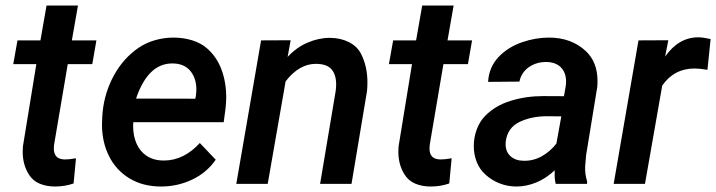

<svg xmlns="http://www.w3.org/2000/svg" viewBox="-20 -677 2637 707"><path d="M251 -1.5Q219.2 9.8 182.1 9.8Q151.4 9.8 126 -0.7Q100.6 -11.2 85.9 -35.2Q63.5 -70.8 63.5 -119.1Q63.5 -125 64.5 -138.7L113.8 -440.9H28.8L44.4 -528.3H128.9L151.4 -656.7H267.1L244.6 -528.3H335L319.8 -440.9H229.5L179.2 -144.5Q178.2 -134.8 178.2 -130.9Q178.2 -111.3 187.3 -101.1Q196.3 -90.8 217.8 -89.8Q235.8 -89.8 259.8 -94.2Z M774.4 -88.9Q741.2 -41 687.5 -15.6Q633.8 9.8 573.2 9.8Q505.9 9.8 456.5 -20.3Q407.2 -50.3 381.3 -102.3Q355.5 -154.3 355.5 -218.8Q355.5 -226.6 356.4 -244.1L357.9 -264.6Q365.2 -336.9 399.7 -399.7Q434.1 -462.4 490.2 -501Q517.6 -519.5 551 -529.1Q584.5 -538.6 619.1 -538.6Q655.3 -538.6 687.5 -528.6Q719.7 -518.6 741.7 -499.5Q777.3 -468.8 795.2 -421.9Q813 -375 813 -318.8Q813 -300.8 810.5 -277.3L803.7 -227.1H470.7Q470.2 -222.2 470.2 -212.4Q470.2 -177.2 482.7 -148.4Q495.1 -119.6 520.5 -102.8Q545.9 -85.9 583.5 -85.9Q656.7 -85.9 715.8 -150.4ZM481 -314 699.2 -313.5 701.2 -323.7Q703.1 -339.4 703.1 -347.2Q703.1 -389.2 680.4 -416.3Q657.7 -443.4 614.3 -443.4Q524.9 -443.4 481 -314Z M1031.7 -377.4 965.8 0H850.1L941.4 -528.3L1050.3 -528.8L1039.1 -467.3Q1070.8 -502 1112.1 -519.8Q1153.3 -537.6 1194.3 -537.6Q1233.4 -537.6 1264.6 -522Q1295.9 -506.3 1310.1 -477.5Q1333 -431.6 1333 -373.5Q1333 -357.9 1331.5 -341.8L1274.4 0H1158.7L1216.3 -343.3Q1217.8 -356 1217.8 -366.2Q1217.8 -402.3 1200.4 -422.1Q1183.1 -441.9 1143.1 -441.9Q1081.5 -441.9 1031.7 -377.4Z M1634.3 -1.5Q1602.5 9.8 1565.4 9.8Q1534.7 9.8 1509.3 -0.7Q1483.9 -11.2 1469.2 -35.2Q1446.8 -70.8 1446.8 -119.1Q1446.8 -125 1447.8 -138.7L1497.1 -440.9H1412.1L1427.7 -528.3H1512.2L1534.7 -656.7H1650.4L1627.9 -528.3H1718.3L1703.1 -440.9H1612.8L1562.5 -144.5Q1561.5 -134.8 1561.5 -130.9Q1561.5 -111.3 1570.6 -101.1Q1579.6 -90.8 1601.1 -89.8Q1619.1 -89.8 1643.1 -94.2Z M2026.4 0Q2023.4 -10.3 2022.5 -24.9V-49.8Q1990.2 -19.5 1954.1 -4.9Q1918 9.8 1881.8 9.8Q1849.6 9.8 1820.3 -1.5Q1791 -12.7 1768.1 -33.7Q1746.1 -53.2 1735.4 -80.8Q1724.6 -108.4 1724.6 -139.2Q1724.6 -171.4 1735.8 -201.2Q1747.1 -231 1767.6 -251.5Q1804.7 -288.6 1860.8 -305.9Q1917 -323.2 1980.5 -323.2L2056.6 -322.8L2063 -358.4Q2064.5 -368.2 2064.5 -376.5Q2064.5 -408.7 2046.1 -428.2Q2027.8 -447.8 1992.7 -448.7Q1955.6 -449.2 1927.7 -429.9Q1899.9 -410.6 1892.6 -376.5L1777.3 -375.5Q1780.3 -428.7 1814.9 -466.1Q1849.6 -503.4 1903.8 -522Q1952.6 -538.6 2001.5 -538.6Q2083.5 -538.6 2136.7 -489.3Q2180.2 -448.7 2180.2 -378.9Q2180.2 -364.3 2179.2 -356.4L2138.2 -105.5L2134.8 -65.4Q2133.3 -36.1 2142.1 -8.8L2141.6 0ZM2028.8 -148.4 2046.9 -248.5 1991.7 -249Q1935.1 -248.5 1892.1 -227.5Q1849.1 -206.5 1842.3 -156.2Q1841.8 -152.8 1841.8 -146Q1841.8 -118.2 1859.9 -101.8Q1877.9 -85.4 1907.7 -85Q1942.9 -84 1974.4 -101.3Q2005.9 -118.7 2028.8 -148.4Z M2418.5 -361.8 2355 0H2239.7L2331.1 -528.3L2440.9 -528.8L2429.2 -468.8Q2479 -539.6 2551.3 -539.6Q2568.4 -539.6 2596.7 -533.2L2585 -419.9Q2556.2 -424.8 2538.1 -424.8Q2461.9 -424.8 2418.5 -361.8Z"/></svg>

Font: Mardoto Medium
Style: Italic
Weight: 500
Italic angle: -12°
Designer: Christian Robertson, Vahan Hovhannisyan
Foundry: Google
Version: Version 1.000